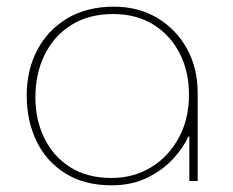

<svg xmlns="http://www.w3.org/2000/svg" viewBox="-20 -542 697 575"><path d="M314 13Q233 13 176 -22.5Q119 -58 89.5 -119Q60 -180 60 -256Q60 -332 91.5 -392Q123 -452 181.5 -487Q240 -522 321 -522Q395 -522 451.5 -488Q508 -454 540 -396Q572 -338 572 -264V0H547V-133H544Q530 -101 499 -67Q468 -33 421.5 -10Q375 13 314 13ZM314 -9Q380 -9 432.5 -41Q485 -73 515.5 -129.5Q546 -186 546 -258Q546 -328 518 -382.5Q490 -437 439 -468.5Q388 -500 319 -500Q246 -500 194 -467.5Q142 -435 114 -378.5Q86 -322 86 -250Q86 -184 112.5 -129Q139 -74 190 -41.5Q241 -9 314 -9Z"/></svg>

Font: MuseoModerno Thin
Style: Regular
Weight: 100
Designer: Pablo Cosgaya, Héctor Gatti, Marcela Romero, and the Authors of The MuseoModerno Project.
Foundry: Omnibus-Type Team
Version: Version 1.003